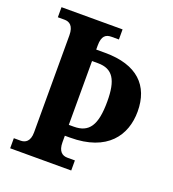

<svg xmlns="http://www.w3.org/2000/svg" viewBox="-131 -814 821 913"><g transform="rotate(20 279.5 -357.0)"><path d="M24 0H333V-51H295C269 -51 248 -66 248 -112V-145H274C463 -145 534 -251 534 -371C534 -502 456 -581 293 -581H248V-602C248 -650 267 -663 295 -663H333V-714H24V-663H58C82 -663 105 -650 105 -601V-110C105 -64 82 -51 58 -51H24ZM273 -200H248V-523H278C354 -523 382 -475 382 -367C382 -246 350 -200 273 -200Z"/></g></svg>

Font: Noto Serif Ethiopic Condensed
Style: Bold
Weight: 700
Width: 3
Designer: Monotype Design Team
Foundry: Monotype Imaging Inc.
Version: Version 2.102